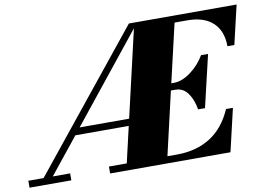

<svg xmlns="http://www.w3.org/2000/svg" viewBox="-124 -874 1382 997"><g transform="rotate(-10 567.0 -375.0)"><path d="M-45 -36.5H35.5L611 -750H1179L1131 -545H1094.5Q1094.5 -625.5 1047.5 -669.5Q1000.5 -713.5 912.5 -713.5H845.5L774 -406H788Q830.5 -406 876.2 -439.5Q922 -473 951.5 -523H988.5L924 -248.5H887.5Q879.5 -299 855 -334.2Q830.5 -369.5 788 -369.5H765.5L688.5 -36.5H738.5Q841 -36.5 915.2 -83.2Q989.5 -130 1030.5 -225H1067L1014.5 0H380V-36.5H474L518 -226.5H236.5L84 -36.5H175.5V0H-45ZM265.5 -263H526.5L632.5 -721Z"/></g></svg>

Font: Bodoni* 06pt Fatface
Style: Italic
Weight: 900
Italic angle: -13°
Version: Version 2.3